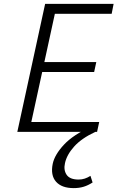

<svg xmlns="http://www.w3.org/2000/svg" viewBox="-20 -678 604 987"><path d="M479 0H69L212 -658H564L554 -607H262L141 -51H490ZM156 -308 167 -359H475L464 -308ZM359 289Q297 289 268 256Q239 223 251 164Q261 117 309 65.5Q357 14 453 -29L470 0Q399 33 361 75.5Q323 118 314 161Q306 196 322.5 220.5Q339 245 384 245Q401 245 416 240Q431 235 445 226L456 260Q433 275 410 282Q387 289 359 289Z"/></svg>

Font: Ysabeau Office Light
Style: Italic
Weight: 300
Italic angle: -12°
Designer: Christian Thalmann (Catharsis Fonts)
Version: Version 2.001;gftools[0.9.30]; featfreeze: tnum,lnum,ss02